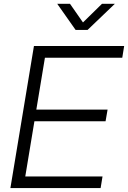

<svg xmlns="http://www.w3.org/2000/svg" viewBox="-20 -963 656 983"><path d="M33.2 0 153.8 -727.5H615.7L606 -667.5H210L166 -401.9H530.8L520.5 -342.3H156.2L109.4 -59.6H504.9L495.1 0ZM338.4 -943.4 404.8 -848.1 502 -943.4H567.4V-942.9L428.2 -809.6H367.2L273.4 -942.9V-943.4Z"/></svg>

Font: Inter Display Light
Style: Italic
Weight: 300
Italic angle: -9.39999°
Designer: Rasmus Andersson
Foundry: rsms
Version: Version 4.000;git-a52131595